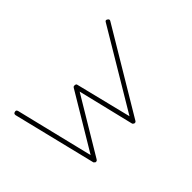

<svg xmlns="http://www.w3.org/2000/svg" viewBox="-76 -750 1013 1013"><g transform="rotate(-45 430.5 -243.5)"><path d="M759 -486Q770 -479 763 -469L485 -4Q485 -2 482 -1V0Q478 2 478 2H475H474H471L470 1Q469 1 468 0L467 -1Q466 -2 465 -2Q465 -3 464 -3Q464 -4 463 -5Q462 -6 462 -7L386 -321L196 -4L193 -1V0Q189 2 189 2H188H185H182Q181 1 180 1Q179 1 179 0L176 -3H175Q174 -4 174 -5Q174 -6 173 -7L59 -472Q57 -485 69 -487Q80 -491 84 -478L190 -43L378 -357Q383 -365 391 -363Q402 -363 403 -354L480 -43L742 -482Q748 -494 759 -486Z"/></g></svg>

Font: Quicksand
Style: Light Italic
Weight: 300
Italic angle: -12°
Designer: Andrew Paglinawan
Foundry: Andrew Paglinawan
Version: 1.002